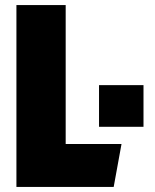

<svg xmlns="http://www.w3.org/2000/svg" viewBox="-20 -740 613 760"><path d="M45 -720H240V-170H461L430 0H45ZM372 -403H548V-238H372Z"/></svg>

Font: Protest Strike
Style: Regular
Weight: 400
Designer: Octavio Pardo
Foundry: Ashler Design
Version: Version 2.005; ttfautohint (v1.8.4.7-5d5b)